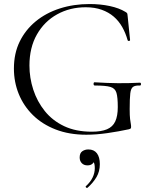

<svg xmlns="http://www.w3.org/2000/svg" viewBox="-20 -656 753 952"><path d="M408 12Q323 12 256 -14Q189 -40 143 -85.5Q97 -131 73 -190Q49 -249 49 -316Q49 -391 77.5 -449.5Q106 -508 157 -550Q208 -592 276.5 -614Q345 -636 424 -636Q478 -636 524.5 -626Q571 -616 602 -597Q609 -593 610.5 -590Q612 -587 613 -575L625 -457Q625 -454 620 -453Q615 -452 613 -456Q603 -492 586 -522Q569 -552 544 -573.5Q519 -595 484.5 -607.5Q450 -620 405 -620Q327 -620 263.5 -585Q200 -550 163 -485Q126 -420 126 -331Q126 -270 145 -211.5Q164 -153 202 -105.5Q240 -58 298 -30.5Q356 -3 435 -3Q482 -3 510.5 -15Q539 -27 551.5 -54Q564 -81 564 -125Q564 -173 557.5 -195.5Q551 -218 527.5 -225Q504 -232 450 -232Q444 -232 444 -240Q444 -248 449 -248Q513 -244 565 -243.5Q617 -243 674 -246Q679 -246 679 -239Q679 -232 674 -232Q651 -233 640 -225.5Q629 -218 626 -193Q623 -168 623 -115Q623 -82 625 -66Q627 -50 628.5 -42.5Q630 -35 630 -27Q630 -21 628 -19Q626 -17 619 -15Q568 -4 512.5 4Q457 12 408 12ZM414 275Q410 277 406.5 273.5Q403 270 406 267Q428 247 439 224.5Q450 202 450 178Q450 156 444 147.5Q438 139 429 135L447 129Q449 146 439.5 155Q430 164 414 164Q396 164 385.5 153Q375 142 375 125Q375 103 388 94Q401 85 418 85Q446 85 460.5 104Q475 123 475 158Q475 194 458.5 222Q442 250 414 275Z"/></svg>

Font: Cormorant Garamond Light
Style: Regular
Weight: 400
Version: Version 4.001